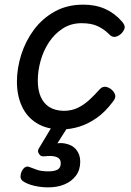

<svg xmlns="http://www.w3.org/2000/svg" viewBox="-20 -539 563 828"><path d="M245 19Q182 19 139 -7.5Q96 -34 74.5 -80.5Q53 -127 53 -187Q53 -244 71.5 -303Q90 -362 126.5 -411Q163 -460 216.5 -489.5Q270 -519 339 -519Q392 -519 433.5 -500.5Q475 -482 507 -445Q521 -428 517 -416Q513 -404 502 -393Q489 -382 476 -380Q463 -378 450 -392Q429 -413 401.5 -426Q374 -439 332 -439Q286 -439 250.5 -416Q215 -393 191 -356.5Q167 -320 155 -276.5Q143 -233 143 -192Q143 -151 155.5 -122Q168 -93 192.5 -77.5Q217 -62 254 -61Q289 -61 315.5 -74Q342 -87 365 -108Q388 -129 410 -154Q422 -167 436.5 -164.5Q451 -162 463 -151Q475 -139 477 -127.5Q479 -116 468 -102Q434 -56 396.5 -30Q359 -4 321 7.5Q283 19 245 19ZM188 269Q157 269 127 262Q97 255 77 241Q68 233 68.5 221Q69 209 74 199Q81 186 89.5 181.5Q98 177 109 182Q121 187 140 193.5Q159 200 188 200Q214 200 228 192.5Q242 185 242 165Q242 145 223.5 138Q205 131 173 135Q162 136 157 133.5Q152 131 148 124Q143 117 144 110.5Q145 104 150 97L216 -13H286L211 105L182 89Q226 74 258.5 79.5Q291 85 308.5 106Q326 127 326 158Q326 194 307.5 218.5Q289 243 258.5 256Q228 269 188 269Z"/></svg>

Font: Playwrite AT
Style: Italic
Weight: 400
Italic angle: -13.0072°
Designer: Veronika Burian, José Scaglione
Foundry: TypeTogether
Version: Version 1.002